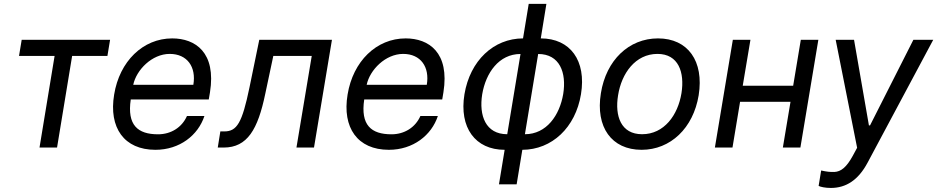

<svg xmlns="http://www.w3.org/2000/svg" viewBox="-20 -747 4745 972"><path d="M76.3 -463.8H256.4L180 0H268.8L345.2 -463.8H523.8L537.3 -545.5H89.8Z M766.7 11.4C889.9 11.4 983 -62.5 1014.9 -159.8H926.5C900.9 -101.6 845.2 -67.1 780.2 -67.1C677.6 -67.1 622.5 -113.3 642 -243.6H1036.9L1043 -279.5C1075.3 -481.5 968.8 -552.6 851.9 -552.6C703.5 -552.6 585.2 -436.4 557.9 -268.5C529.8 -100.5 608.3 11.4 766.7 11.4ZM654.5 -317.8C670.5 -393.5 749.6 -474.1 839.1 -474.1C928.3 -474.1 974.1 -407.7 958.8 -317.8Z M1082.4 0H1112.2C1232.6 0 1285.5 -92.3 1322.8 -271.7L1363.6 -463.8H1558.2L1480.8 0H1569.6L1660.5 -545.5H1292.6L1242.9 -304C1205.6 -124.6 1179.7 -81.7 1115.4 -81.7H1095.5Z M1948.5 11.4C2071.7 11.4 2164.8 -62.5 2196.7 -159.8H2108.3C2082.7 -101.6 2027 -67.1 1962 -67.1C1859.4 -67.1 1804.3 -113.3 1823.9 -243.6H2218.8L2224.8 -279.5C2257.1 -481.5 2150.6 -552.6 2033.7 -552.6C1885.3 -552.6 1767 -436.4 1739.7 -268.5C1711.6 -100.5 1790.1 11.4 1948.5 11.4ZM1836.3 -317.8C1852.3 -393.5 1931.5 -474.1 2021 -474.1C2110.1 -474.1 2155.9 -407.7 2140.6 -317.8Z M2534.8 11.4 2506 186.1H2595.5L2624.3 11.4C2774.1 11 2893.5 -101.2 2921.2 -269.9C2949.2 -440 2867.2 -552.6 2717.7 -552.6L2746.1 -727.3H2656.6L2627.8 -552.6C2478.7 -552.2 2359.7 -440 2331.3 -269.9C2303.6 -101.2 2386 11.4 2534.8 11.4ZM2421.2 -269.9C2439.3 -377.8 2505.7 -473.7 2615.1 -473.7L2547.9 -67.5C2438.6 -67.5 2403.8 -161.9 2421.2 -269.9ZM2637.4 -67.5 2704.5 -473.7C2813.6 -473.7 2848.7 -379.3 2831.3 -271.3C2813.2 -163.4 2746.8 -67.5 2637.4 -67.5Z M3228 11.4C3374.3 11.4 3489.7 -98.4 3517 -264.6C3544.7 -437.5 3462.7 -552.6 3311.1 -552.6C3164.1 -552.6 3048.7 -442.8 3022 -275.2C2994 -103.7 3076 11.4 3228 11.4ZM3109 -264.6C3126.4 -375.4 3196.4 -474.1 3308.6 -474.1C3414.8 -474.1 3446.7 -381 3430 -275.6C3411.9 -164.1 3342.3 -67.5 3230.5 -67.5C3123.9 -67.5 3091.6 -159.1 3109 -264.6Z M3779.1 -545.5H3690L3599.1 0H3688.2L3726.6 -231.5H3981.9L3943.2 0H4032L4122.9 -545.5H4034.1L3995.4 -312.9H3740.1Z M4186.1 204.5C4263.1 204.5 4324.9 164.8 4371.8 77.1L4704.5 -545.5H4604L4384.6 -112.2H4378.9L4303.6 -545.5H4210.6L4319.2 1.1L4296.9 42.3C4265.3 99.8 4237.6 122.2 4203.5 123.6C4179.7 123.9 4166.5 122.5 4137.1 116.1L4124.3 194.2C4133.2 198.9 4157 204.5 4186.1 204.5Z"/></svg>

Font: Margiela Sans Text
Style: Italic
Weight: 400
Italic angle: -9.39999°
Designer: Stefan Endress, Andreas Faust
Version: Version 1.100;FEAKit 1.0